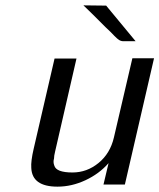

<svg xmlns="http://www.w3.org/2000/svg" viewBox="-20 -688 596 718"><path d="M292 -668Q306 -668 334 -667.5Q362 -667 377 -667L487 -534H448Q442 -534 439 -534Q436 -534 431.5 -535.5Q427 -537 425 -538.5Q423 -540 417.5 -544.5Q412 -549 408 -553.5Q404 -558 394 -568Q384 -578 374 -587L330 -631L327 -634ZM106 -132 184 -469H266L186 -121Q182 -105 182 -95Q178 -82 183 -69Q190 -43 251 -43Q305 -43 348.5 -78.5Q392 -114 406 -174L475 -470H556L447 2H367L386 -78Q351 -38 299.5 -14Q248 10 195 10Q100 10 97 -60Q95 -85 106 -132Z"/></svg>

Font: Coval
Style: Light Italic
Weight: 300
Foundry: Context Ltd
Version: Version 001.000